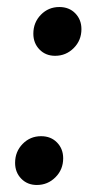

<svg xmlns="http://www.w3.org/2000/svg" viewBox="-20 -515 280 547"><path d="M23 -51Q23 -83 44.5 -105Q66 -127 97 -127Q125 -127 142.5 -109Q160 -91 160 -64Q160 -32 138 -10Q116 12 85 12Q58 12 40.5 -6Q23 -24 23 -51ZM75 -419Q75 -451 96.5 -473Q118 -495 149 -495Q177 -495 194.5 -477Q212 -459 212 -432Q212 -400 190 -378Q168 -356 137 -356Q110 -356 92.5 -374Q75 -392 75 -419Z"/></svg>

Font: Fira Sans
Style: Italic
Weight: 400
Italic angle: -8°
Designer: bBox Type GmbH & Carrois Corporate GbR & Edenspiekermann AG
Foundry: bBox Type GmbH & Carrois Corporate GbR & Edenspiekermann AG
Version: Version 4.301